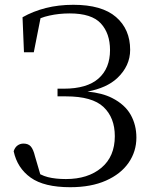

<svg xmlns="http://www.w3.org/2000/svg" viewBox="-20 -765 635 801"><path d="M273 16Q164 16 108 -24Q52 -64 37 -134Q42 -150 53 -158Q64 -166 78 -166Q98 -166 108.5 -154Q119 -142 126 -113L148 -38Q164 -30 180 -26Q212 -18 255 -18Q347 -18 403 -65Q459 -112 459 -197Q459 -274 412 -318.5Q365 -363 255 -363H220V-395H246Q343 -395 391 -437.5Q439 -480 439 -556Q439 -626 400.5 -667.5Q362 -709 271 -709Q226 -709 186 -700Q167 -696 149 -689L121 -547H80L74 -693Q118 -718 171 -731.5Q224 -745 286 -745Q405 -745 464 -694Q523 -643 523 -557Q523 -490 469 -439Q425 -398 345 -383Q407 -377 448 -356Q501 -329 525 -286.5Q549 -244 549 -191Q549 -133 516.5 -86Q484 -39 422 -11.5Q360 16 273 16Z"/></svg>

Font: Early Summer Mincho
Style: Regular
Weight: 400
Designer: GuiWonder
Version: Version 1.002